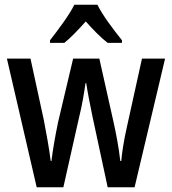

<svg xmlns="http://www.w3.org/2000/svg" viewBox="-20 -786 722 806"><path d="M368 -298Q361 -331 353.5 -370.5Q346 -410 342 -437H339Q335 -408 328 -368.5Q321 -329 313 -298L246 0H134L9 -540H108L164 -282Q172 -241 180 -195Q188 -149 193 -110H196Q200 -144 207.5 -187.5Q215 -231 224 -274L287 -540H397L457 -272Q464 -241 472 -197.5Q480 -154 485 -110H489Q491 -135 497 -172.5Q503 -210 512 -250L576 -540H673L545 0H432ZM389 -766Q406 -732 436 -690.5Q466 -649 492 -617V-606H432Q410 -623 387 -646Q364 -669 340 -696Q316 -669 293 -645.5Q270 -622 250 -606H190V-617Q216 -650 246 -692Q276 -734 292 -766Z"/></svg>

Font: Noto Sans Ethiopic Condensed Medium
Style: Regular
Weight: 500
Width: 3
Designer: Monotype Design Team
Foundry: Monotype Imaging Inc.
Version: Version 2.102; ttfautohint (v1.8.4.7-5d5b)